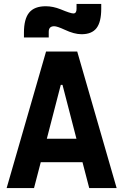

<svg xmlns="http://www.w3.org/2000/svg" viewBox="-20 -955 626 975"><path d="M13.7 0 213.9 -693.4H372.1L572.3 0H433.1L398.9 -131.3H187L152.8 0ZM217.8 -250.5H368.2L297.4 -523.9H288.6ZM101.6 -764.6V-789.1Q101.6 -858.9 128.2 -891.1Q154.8 -923.3 212.4 -923.3Q249 -923.3 288.1 -907.7Q338.4 -886.7 352.5 -886.7Q368.7 -886.7 368.7 -909.7V-935.1H494.1V-910.6Q494.1 -843.3 470.2 -812.3Q446.3 -781.2 394 -781.2Q356.9 -781.2 308.1 -804.2Q270 -821.8 255.4 -821.8Q227.5 -821.8 227.5 -793.9V-764.6Z"/></svg>

Font: CaskaydiaMono NF
Style: Bold
Weight: 700
Designer: Aaron Bell
Foundry: Saja Typeworks
Version: Version 2111.001; ttfautohint (v1.8.4);Nerd Fonts 3.1.1